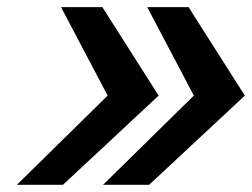

<svg xmlns="http://www.w3.org/2000/svg" viewBox="-20 -513 700 533"><path d="M394 0H266.1L518.1 -247.6L388.7 -493.2H503.4L659.7 -247.6ZM154.8 0H26.9L278.8 -247.6L149.4 -493.2H264.2L420.4 -247.6Z"/></svg>

Font: Andika
Style: Bold Italic
Weight: 700
Italic angle: -14°
Designer: Victor Gaultney, Annie Olsen, Julie Remington, Don Collingsworth, Eric Hays, Becca Hirsbrunner
Foundry: SIL International
Version: Version 6.101